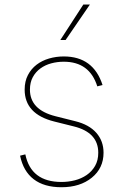

<svg xmlns="http://www.w3.org/2000/svg" viewBox="-20 -798 533 830"><path d="M89.5 -130.7Q114 -11.4 245.7 -11.4Q275.2 -11.4 303.6 -18.6Q332 -25.9 354.6 -41.4Q377.1 -56.8 391 -80.8Q404.8 -104.8 404.8 -137.8Q404.8 -225.1 299.7 -251.4L214.5 -272.7Q86.6 -304.7 86.6 -410.5Q86.6 -446.7 100.7 -473.5Q114.7 -500.4 138.1 -518.3Q161.6 -536.2 192.1 -545.1Q222.7 -554 255.7 -554Q383.5 -554 423.3 -430.4L400.6 -424.7Q367.2 -531.2 255.7 -531.2Q227.6 -531.2 201.3 -524.1Q175.1 -517 154.7 -502.1Q134.2 -487.2 121.8 -464.5Q109.4 -441.8 109.4 -410.5Q109.4 -323.2 220.2 -295.5L305.4 -274.1Q365.4 -259.2 396.5 -223.7Q427.6 -188.2 427.6 -137.8Q427.6 -71 376.8 -29.8Q326 11.4 245.7 11.4Q170.5 11.4 125.5 -23.3Q80.6 -57.9 66.8 -125ZM340.2 -778.4H368.6L263.5 -625H240.8Z"/></svg>

Font: Inter P Thin
Style: Regular
Weight: 100
Designer: Rasmus Andersson
Foundry: rsms
Version: Version 3.018;git-588b23468